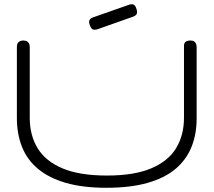

<svg xmlns="http://www.w3.org/2000/svg" viewBox="-20 -879 1012 910"><path d="M484 11Q373 11 293 -12Q213 -35 161 -78Q109 -121 84.5 -182.5Q60 -244 60 -320V-657Q60 -667 63.5 -673.5Q67 -680 73.5 -683.5Q80 -687 90 -687Q100 -687 107 -683.5Q114 -680 117.5 -673Q121 -666 121 -656V-320Q121 -237 159 -175.5Q197 -114 277.5 -80.5Q358 -47 487 -47Q616 -47 696.5 -81Q777 -115 814.5 -176.5Q852 -238 852 -321V-663Q852 -671 855.5 -676.5Q859 -682 866 -684.5Q873 -687 883 -687Q893 -687 899 -683.5Q905 -680 908.5 -673Q912 -666 912 -656V-318Q912 -242 887 -181Q862 -120 810 -77Q758 -34 677 -11.5Q596 11 484 11ZM444 -741Q428 -736 420 -739.5Q412 -743 406 -759Q400 -775 404 -783.5Q408 -792 422 -797L590 -856Q605 -861 613.5 -857Q622 -853 627 -836Q632 -820 627.5 -812Q623 -804 608 -799Z"/></svg>

Font: Fredoka Expanded Light
Style: Regular
Weight: 300
Width: 7
Designer: Ben Nathan
Foundry: Milena B. Brandão, Ben Nathan
Version: Version 2.001